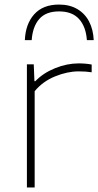

<svg xmlns="http://www.w3.org/2000/svg" viewBox="-20 -822 431 842"><path d="M98 -540H128L131 -466H135Q169 -501.5 221.2 -522.8Q273.5 -544 325 -544Q356 -544 382 -539V-505Q358 -509 325 -509Q275.5 -509 221.5 -487Q167.5 -465 132 -422V0H98ZM239 -802Q286 -802 319.5 -782Q353 -762 371 -727Q389 -692 391 -646H361Q357 -704.5 327 -738.2Q297 -772 239 -772Q181 -772 152 -738.5Q123 -705 119 -646H89Q92 -717 130.2 -759.5Q168.5 -802 239 -802Z"/></svg>

Font: Encode Sans Expanded Thin
Style: Regular
Weight: 250
Width: 7
Designer: Multiple Designers
Foundry: Impallari Type
Version: Version 2.000